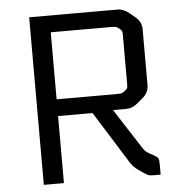

<svg xmlns="http://www.w3.org/2000/svg" viewBox="-51 -750 775 799"><g transform="rotate(-5 336.5 -350.0)"><path d="M100 -700H470Q494 -700 518 -680L542 -660Q566 -640 566 -610V-376Q566 -345 541 -324L516 -303Q494 -285 470 -285H414L517 -125Q528 -108 532.5 -103.5Q537 -99 553 -90L564 -84Q582 -74 585 -68Q588 -62 588 -39V0H563Q545 0 538.5 -2Q532 -4 516 -15L497 -28Q475 -43 461 -67L328 -280H184V0H100ZM184 -630V-350H433Q451 -350 456 -351.5Q461 -353 470 -360Q479 -367 480.5 -371.5Q482 -376 482 -391V-589Q482 -604 480.5 -608.5Q479 -613 470 -620Q461 -627 456 -628.5Q451 -630 433 -630Z"/></g></svg>

Font: Electrolize
Style: Regular
Weight: 400
Designer: Valery Zaveryaev
Foundry: Cyreal (www.cyreal.org)
Version: Version 1.002